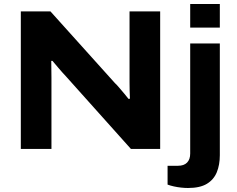

<svg xmlns="http://www.w3.org/2000/svg" viewBox="-20 -744 1182 959"><path d="M84 0V-687H232L554 -329Q563 -321 575.5 -306Q588 -291 601 -276Q614 -261 622 -250L629 -251Q628 -269 627.5 -292Q627 -315 627 -332V-687H780V0H634L310 -362Q292 -381 272.5 -404Q253 -427 242 -440H236Q236 -426 236.5 -403.5Q237 -381 237 -355V0ZM930 -606V-724H1078V-606ZM919 195Q903 195 884.5 193Q866 191 848 187Q830 183 817 178V84H869Q899 84 914.5 68Q930 52 930 23V-527H1078V31Q1078 79 1063 116Q1048 153 1013.5 174Q979 195 919 195Z"/></svg>

Font: Archivo SemiExpanded
Style: Bold
Weight: 700
Width: 6
Designer: Hector Gatti
Foundry: Omnibus-Type
Version: Version 2.001